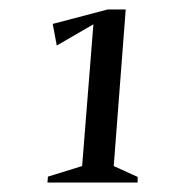

<svg xmlns="http://www.w3.org/2000/svg" viewBox="-20 -707 359 407"><path d="M80.6 -320 81.6 -332.6 154.1 -355 178 -655.5 100.3 -610.4 91.8 -656.3 208.5 -687H246.5L221.1 -355L271.9 -331.9L271.6 -320Z"/></svg>

Font: Ancizar Serif Light
Style: Italic
Weight: 300
Italic angle: -4°
Designer: Cesar Puertas, Viviana Monsalve, Julian Moncada, Julian Prieto, Jose Castro, Felipe Aragon, Mariel Hernandez, Sara Alarc
Version: Version 8.100